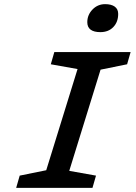

<svg xmlns="http://www.w3.org/2000/svg" viewBox="-20 -906 654 926"><path d="M58 0 75 -59 203 -85 354 -573 225 -596 242 -655H610L593 -596L465 -570L314 -82L443 -59L426 0ZM550 -839Q550 -800 526.5 -775.5Q503 -751 464 -751Q433 -751 417 -763Q401 -775 401 -799Q401 -834 426 -860Q451 -886 487 -886Q517 -886 533.5 -874Q550 -862 550 -839Z"/></svg>

Font: Intel One Mono Medium
Style: Italic
Weight: 500
Italic angle: -16°
Monospace: yes
Designer: Fred Shallcrass
Foundry: Frere-Jones Type LLC
Version: Version 1.400;hotconv 1.1.0;makeotfexe 2.6.0;FJTRelease1.4